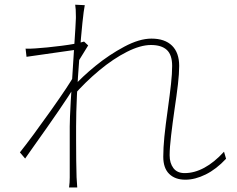

<svg xmlns="http://www.w3.org/2000/svg" viewBox="-20 -779 1017 824"><path d="M775.4 -7.8Q731.4 -7.8 706.1 -32.7Q680.7 -57.6 680.7 -106.4Q680.7 -144.5 685.5 -192.9Q690.4 -241.2 700.2 -310.5Q709 -374 713.9 -418.5Q718.8 -462.9 718.8 -496.1Q718.8 -543.9 695.8 -564.9Q672.9 -585.9 627.9 -585.9Q583 -585.9 524.9 -556.6Q466.8 -527.3 406.2 -477.1Q345.7 -426.8 292 -365.2L295.9 -408.2Q331.1 -448.2 389.6 -496.1Q448.2 -543.9 513.2 -578.6Q578.1 -613.3 629.9 -613.3Q687.5 -613.3 718.3 -583Q749 -552.7 749 -496.1Q749 -463.9 743.7 -417.5Q738.3 -371.1 728.5 -305.7Q720.7 -252 714.4 -198.2Q708 -144.5 708 -112.3Q708 -79.1 724.1 -57.6Q740.2 -36.1 772.5 -36.1Q814.5 -36.1 856.9 -59.1Q899.4 -82 941.4 -127.9L950.2 -97.7Q908.2 -52.7 862.8 -30.3Q817.4 -7.8 775.4 -7.8ZM237.3 -555.7Q166 -545.9 93.8 -535.2L89.8 -570.3Q106.4 -569.3 132.8 -571.3Q178.7 -574.2 244.1 -582.5Q309.6 -590.8 340.8 -600.6L358.4 -584Q338.9 -552.7 319.3 -520.5L302.7 -490.2L299.8 -407.2Q253.9 -332 120.1 -144.5Q104.5 -122.1 87.9 -98.6L65.4 -125Q115.2 -187.5 197.3 -303.2Q279.3 -418.9 298.8 -456.1L304.7 -531.2L312.5 -566.4Q302.7 -564.5 237.3 -555.7ZM305.7 -708Q305.7 -742.2 302.7 -758.8L343.8 -756.8Q335 -714.8 320.8 -534.2Q306.6 -353.5 306.6 -236.3V-178.7Q306.6 -83 308.6 -18.6Q310.5 3.9 311.5 25.4H276.4Q279.3 4.9 279.3 -17.6Q279.3 -127 279.3 -236.3Q279.3 -295.9 296.9 -554.7Q305.7 -686.5 305.7 -701.2Z"/></svg>

Font: Min Sans VF VF
Style: Regular
Weight: 400
Designer: Jinseong-Kim, NotoSansCJK, Nunito
Foundry: Jinseong-Kim
Version: Version 1.420;Glyphs 3.1.2 (3151)